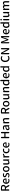

<svg xmlns="http://www.w3.org/2000/svg" viewBox="7974 -8812 850 16839"><g transform="rotate(-90 8399.5 -392.0)"><path d="M155 0Q97 0 97 -60V-677Q97 -737 157 -737H338Q604 -737 604 -523Q604 -440 562 -386Q523 -335 455 -314Q450 -312 452 -308L584 -80Q614 -28 564 0Q515 28 485 -24L338 -286Q332 -297 319 -297H218Q213 -297 213 -292V-60Q213 0 155 0ZM213 -395Q213 -390 218 -390H324Q489 -390 489 -523Q489 -588 448 -615.5Q407 -643 324 -643H218Q213 -643 213 -638Z M961 13Q846 13 771 -63Q693 -142 693 -275Q693 -403 771 -486Q843 -564 944 -564Q1051 -564 1111 -492Q1169 -423 1169 -304Q1169 -273 1166 -259Q1163 -245 1107 -245H811Q806 -245 806 -240Q813 -167 858.5 -122Q904 -77 976 -77Q1044 -77 1054 -84Q1104 -116 1127 -82Q1150 -47 1100 -14Q1060 13 961 13ZM806 -330Q805 -325 810 -325H1064Q1069 -325 1069 -330Q1069 -396 1037.5 -435Q1006 -474 946 -474Q892 -474 854 -436Q813 -395 806 -330Z M1446 13Q1391 13 1334 -9Q1281 -29 1259 -46.5Q1237 -64 1266 -100Q1294 -136 1341 -99Q1374 -74 1449 -74Q1497 -74 1521.5 -94.5Q1546 -115 1546 -147.5Q1546 -180 1510 -204Q1489 -218 1461 -229Q1432 -240 1428.5 -241.5Q1425 -243 1398 -253Q1354 -270 1320 -299Q1270 -341 1270 -403Q1270 -473 1323 -518.5Q1376 -564 1466 -564Q1562 -564 1598 -536Q1645 -498 1618 -463Q1591 -428 1543 -463Q1525 -476 1468 -476Q1424 -476 1401.5 -457Q1379 -438 1379 -408Q1379 -378 1411 -357Q1431 -344 1459 -333Q1487 -323 1490 -322Q1493 -321 1522 -310Q1571 -292 1603 -266Q1655 -223 1655 -152.5Q1655 -82 1602 -36Q1544 13 1446 13Z M1817 -62Q1738 -143 1738 -275Q1738 -407 1817 -488Q1890 -564 1997 -564Q2104 -564 2178 -488Q2256 -407 2256 -275Q2256 -143 2178 -62Q2104 13 1997 13Q1890 13 1817 -62ZM1895 -134Q1933 -81 1997.5 -81Q2062 -81 2100 -134Q2138 -187 2138 -275Q2138 -363 2100 -416Q2062 -469 1997.5 -469Q1933 -469 1895 -416Q1857 -363 1857 -275Q1857 -187 1895 -134Z M2553 13Q2384 13 2384 -204V-490Q2384 -550 2442 -550Q2499 -550 2499 -490V-218Q2499 -148 2520.5 -117Q2542 -86 2591 -86Q2629 -86 2658.5 -105Q2688 -124 2711 -153Q2723 -168 2723 -187V-490Q2723 -550 2781 -550Q2838 -550 2838 -490V-59Q2838 0 2791 3Q2745 5 2738 -54L2736 -76Q2735 -83 2733.5 -83Q2732 -83 2721 -71Q2649 13 2553 13Z M3069 0Q3011 0 3011 -60V-491Q3011 -550 3058 -552Q3105 -554 3110 -495L3113 -457Q3114 -451 3115.5 -451Q3117 -451 3123 -462Q3146 -504 3187.5 -534Q3229 -564 3273 -564Q3310 -564 3328 -555.5Q3346 -547 3327 -500Q3309 -454 3297.5 -457.5Q3286 -461 3259 -461Q3221 -461 3188 -435Q3150 -404 3135 -365Q3126 -343 3126 -319V-60Q3126 0 3069 0Z M3633 13Q3518 13 3446 -62Q3370 -141 3370 -274Q3370 -407 3452 -488Q3528 -564 3642 -564Q3731 -564 3760 -538Q3805 -499 3774 -464Q3743 -429 3720.5 -449Q3698 -469 3648 -469Q3578 -469 3533.5 -415.5Q3489 -362 3489 -275Q3489 -188 3532 -134.5Q3575 -81 3644 -81Q3705 -81 3714 -88Q3759 -127 3788 -93Q3817 -60 3773 -20Q3735 13 3633 13Z M4129 13Q4014 13 3939 -63Q3861 -142 3861 -275Q3861 -403 3939 -486Q4011 -564 4112 -564Q4219 -564 4279 -492Q4337 -423 4337 -304Q4337 -273 4334 -259Q4331 -245 4275 -245H3979Q3974 -245 3974 -240Q3981 -167 4026.5 -122Q4072 -77 4144 -77Q4212 -77 4222 -84Q4272 -116 4295 -82Q4318 -47 4268 -14Q4228 13 4129 13ZM3974 -330Q3973 -325 3978 -325H4232Q4237 -325 4237 -330Q4237 -396 4205.5 -435Q4174 -474 4114 -474Q4060 -474 4022 -436Q3981 -395 3974 -330Z M4758 0Q4700 0 4700 -60V-677Q4700 -737 4758 -737Q4816 -737 4816 -677V-441Q4816 -436 4821 -436H5126Q5131 -436 5131 -441V-677Q5131 -737 5189 -737Q5247 -737 5247 -677V-60Q5247 0 5189 0Q5131 0 5131 -60V-330Q5131 -335 5126 -335H4821Q4816 -335 4816 -330V-60Q4816 0 4758 0Z M5560 13Q5488 13 5443 -30.5Q5398 -74 5398 -146Q5398 -234 5476.5 -282.5Q5555 -331 5721 -349Q5727 -350 5727 -356Q5725 -470 5622 -470Q5551 -470 5516 -448Q5465 -416 5442 -453Q5418 -491 5469 -523Q5534 -564 5642 -564Q5743 -564 5793 -502Q5842 -443 5842 -331V-59Q5842 0 5795 3Q5749 7 5741 -51L5740 -56Q5739 -63 5737 -63Q5735 -63 5721 -51Q5647 13 5560 13ZM5595 -78Q5657 -78 5715 -131Q5727 -142 5727 -159V-272Q5727 -277 5722 -276Q5609 -263 5557 -232Q5509 -203 5509 -154Q5509 -115 5521.5 -105.5Q5534 -96 5545 -87Q5556 -78 5595 -78Z M6063 0Q6005 0 6005 -60V-491Q6005 -550 6052 -553Q6098 -555 6105 -497L6107 -481Q6108 -474 6109.5 -474Q6111 -474 6124 -486Q6155 -517 6167 -523Q6193 -537 6219 -551Q6241 -564 6293 -564Q6462 -564 6462 -346V-60Q6462 0 6405 0Q6347 0 6347 -60V-332Q6347 -403 6325 -434Q6303 -465 6254 -465Q6218 -465 6186 -446Q6159 -430 6132 -403Q6120 -390 6120 -372V-60Q6120 0 6063 0Z M6922 0Q6864 0 6864 -60V-677Q6864 -737 6924 -737H7105Q7371 -737 7371 -523Q7371 -440 7329 -386Q7290 -335 7222 -314Q7217 -312 7219 -308L7351 -80Q7381 -28 7331 0Q7282 28 7252 -24L7105 -286Q7099 -297 7086 -297H6985Q6980 -297 6980 -292V-60Q6980 0 6922 0ZM6980 -395Q6980 -390 6985 -390H7091Q7256 -390 7256 -523Q7256 -588 7215 -615.5Q7174 -643 7091 -643H6985Q6980 -643 6980 -638Z M7539 -62Q7460 -143 7460 -275Q7460 -407 7539 -488Q7612 -564 7719 -564Q7826 -564 7900 -488Q7978 -407 7978 -275Q7978 -143 7900 -62Q7826 13 7719 13Q7612 13 7539 -62ZM7617 -134Q7655 -81 7719.5 -81Q7784 -81 7822 -134Q7860 -187 7860 -275Q7860 -363 7822 -416Q7784 -469 7719.5 -469Q7655 -469 7617 -416Q7579 -363 7579 -275Q7579 -187 7617 -134Z M8275 13Q8106 13 8106 -204V-490Q8106 -550 8164 -550Q8221 -550 8221 -490V-218Q8221 -148 8242.5 -117Q8264 -86 8313 -86Q8351 -86 8380.5 -105Q8410 -124 8433 -153Q8445 -168 8445 -187V-490Q8445 -550 8503 -550Q8560 -550 8560 -490V-59Q8560 0 8513 3Q8467 5 8460 -54L8458 -76Q8457 -83 8455.5 -83Q8454 -83 8443 -71Q8371 13 8275 13Z M8791 0Q8733 0 8733 -60V-491Q8733 -550 8780 -553Q8826 -555 8833 -497L8835 -481Q8836 -474 8837.5 -474Q8839 -474 8852 -486Q8883 -517 8895 -523Q8921 -537 8947 -551Q8969 -564 9021 -564Q9190 -564 9190 -346V-60Q9190 0 9133 0Q9075 0 9075 -60V-332Q9075 -403 9053 -434Q9031 -465 8982 -465Q8946 -465 8914 -446Q8887 -430 8860 -403Q8848 -390 8848 -372V-60Q8848 0 8791 0Z M9547 13Q9442 13 9381 -63Q9320 -139 9320 -275Q9320 -404 9392 -486Q9460 -564 9556 -564Q9600 -564 9610 -559Q9637 -547 9664 -535Q9667 -534 9700 -505Q9704 -502 9704 -507L9701 -562Q9699 -593 9699 -624V-737Q9699 -797 9757 -797Q9814 -797 9814 -737V-59Q9814 0 9767 3Q9721 7 9713 -51L9712 -55Q9711 -62 9709 -62Q9707 -62 9695 -50Q9634 13 9547 13ZM9687 -135Q9699 -149 9699 -168V-401Q9699 -418 9687 -429Q9644 -468 9578 -468Q9519 -468 9480 -417Q9439 -363 9439 -276Q9439 -183 9474 -132.5Q9509 -82 9575 -82Q9641 -82 9687 -135Z M10216 13Q10101 13 10026 -63Q9948 -142 9948 -275Q9948 -403 10026 -486Q10098 -564 10199 -564Q10306 -564 10366 -492Q10424 -423 10424 -304Q10424 -273 10421 -259Q10418 -245 10362 -245H10066Q10061 -245 10061 -240Q10068 -167 10113.5 -122Q10159 -77 10231 -77Q10299 -77 10309 -84Q10359 -116 10382 -82Q10405 -47 10355 -14Q10315 13 10216 13ZM10061 -330Q10060 -325 10065 -325H10319Q10324 -325 10324 -330Q10324 -396 10292.5 -435Q10261 -474 10201 -474Q10147 -474 10109 -436Q10068 -395 10061 -330Z M10742 13Q10637 13 10576 -63Q10515 -139 10515 -275Q10515 -404 10587 -486Q10655 -564 10751 -564Q10795 -564 10805 -559Q10832 -547 10859 -535Q10862 -534 10895 -505Q10899 -502 10899 -507L10896 -562Q10894 -593 10894 -624V-737Q10894 -797 10952 -797Q11009 -797 11009 -737V-59Q11009 0 10962 3Q10916 7 10908 -51L10907 -55Q10906 -62 10904 -62Q10902 -62 10890 -50Q10829 13 10742 13ZM10882 -135Q10894 -149 10894 -168V-401Q10894 -418 10882 -429Q10839 -468 10773 -468Q10714 -468 10675 -417Q10634 -363 10634 -276Q10634 -183 10669 -132.5Q10704 -82 10770 -82Q10836 -82 10882 -135Z M11704 13Q11561 13 11471 -86Q11377 -190 11377 -366Q11377 -542 11473 -648Q11566 -750 11709 -750Q11773 -750 11831 -722Q11881 -698 11901.5 -675Q11922 -652 11887 -619Q11852 -586 11810 -629Q11791 -649 11711 -649Q11615 -649 11555.5 -573.5Q11496 -498 11496 -368.5Q11496 -239 11553 -163.5Q11610 -88 11708 -88Q11800 -88 11827 -117Q11867 -161 11902 -130Q11938 -98 11899 -53Q11841 13 11704 13Z M12118 0Q12063 0 12063 -60V-677Q12063 -737 12123 -737H12132Q12182 -737 12207 -693L12411 -331Q12426 -304 12440 -276L12498 -159Q12503 -148 12505.5 -148Q12508 -148 12508 -153L12504 -192Q12493 -328 12493 -393V-677Q12493 -737 12548 -737Q12603 -737 12603 -677V-60Q12603 0 12544 0H12534Q12484 0 12460 -44L12169 -577Q12163 -588 12160.5 -588Q12158 -588 12158 -583L12162 -540Q12173 -410 12173 -347V-60Q12173 0 12118 0Z M13074 0Q13022 0 13022 -60V-677Q13022 -737 13082 -737H13101Q13155 -737 13173 -687L13336 -226Q13339 -216 13341.5 -216Q13344 -216 13347 -226L13507 -686Q13525 -737 13579 -737H13599Q13659 -737 13659 -677V-60Q13659 0 13605 0Q13551 0 13551 -60V-364Q13551 -425 13562 -548Q13565 -578 13566 -587Q13566 -592 13564 -592Q13562 -592 13558 -582L13393 -121Q13375 -71 13339 -71Q13303 -71 13285 -121L13120 -582Q13116 -592 13114 -592Q13112 -592 13112 -587L13124 -395Q13126 -364 13126 -333V-60Q13126 0 13074 0Z M14071 13Q13956 13 13881 -63Q13803 -142 13803 -275Q13803 -403 13881 -486Q13953 -564 14054 -564Q14161 -564 14221 -492Q14279 -423 14279 -304Q14279 -273 14276 -259Q14273 -245 14217 -245H13921Q13916 -245 13916 -240Q13923 -167 13968.5 -122Q14014 -77 14086 -77Q14154 -77 14164 -84Q14214 -116 14237 -82Q14260 -47 14210 -14Q14170 13 14071 13ZM13916 -330Q13915 -325 13920 -325H14174Q14179 -325 14179 -330Q14179 -396 14147.5 -435Q14116 -474 14056 -474Q14002 -474 13964 -436Q13923 -395 13916 -330Z M14597 13Q14492 13 14431 -63Q14370 -139 14370 -275Q14370 -404 14442 -486Q14510 -564 14606 -564Q14650 -564 14660 -559Q14687 -547 14714 -535Q14717 -534 14750 -505Q14754 -502 14754 -507L14751 -562Q14749 -593 14749 -624V-737Q14749 -797 14807 -797Q14864 -797 14864 -737V-59Q14864 0 14817 3Q14771 7 14763 -51L14762 -55Q14761 -62 14759 -62Q14757 -62 14745 -50Q14684 13 14597 13ZM14737 -135Q14749 -149 14749 -168V-401Q14749 -418 14737 -429Q14694 -468 14628 -468Q14569 -468 14530 -417Q14489 -363 14489 -276Q14489 -183 14524 -132.5Q14559 -82 14625 -82Q14691 -82 14737 -135Z M15095 0Q15037 0 15037 -60V-490Q15037 -550 15095 -550Q15152 -550 15152 -490V-60Q15152 0 15095 0ZM15094 -653Q15062 -653 15042.5 -672Q15023 -691 15023 -722Q15023 -753 15042.5 -771.5Q15062 -790 15094 -790Q15126 -790 15146 -771.5Q15166 -753 15166 -722Q15166 -691 15146 -672Q15126 -653 15094 -653Z M15486 13Q15317 13 15317 -204V-490Q15317 -550 15375 -550Q15432 -550 15432 -490V-218Q15432 -148 15453.5 -117Q15475 -86 15524 -86Q15562 -86 15591.5 -105Q15621 -124 15644 -153Q15656 -168 15656 -187V-490Q15656 -550 15714 -550Q15771 -550 15771 -490V-59Q15771 0 15724 3Q15678 5 15671 -54L15669 -76Q15668 -83 15666.5 -83Q15665 -83 15654 -71Q15582 13 15486 13Z M16002 0Q15944 0 15944 -60V-491Q15944 -550 15991 -553Q16037 -555 16044 -497L16046 -480Q16047 -473 16048.5 -473Q16050 -473 16062 -485Q16136 -564 16220 -564Q16334 -564 16370 -468Q16372 -463 16375 -467Q16466 -564 16551 -564Q16720 -564 16720 -346V-60Q16720 0 16663 0Q16605 0 16605 -60V-332Q16605 -402 16582.5 -433.5Q16560 -465 16513 -465Q16458 -465 16401 -403Q16389 -390 16389 -372V-60Q16389 0 16332 0Q16274 0 16274 -60V-332Q16274 -403 16252 -434Q16230 -465 16182 -465Q16127 -465 16071 -404Q16059 -390 16059 -372V-60Q16059 0 16002 0Z"/></g></svg>

Font: Resource Han Rounded CN Medium
Style: Regular
Weight: 500
Designer: Cyano Hao (round all glyphs); Ryoko NISHIZUKA 西塚涼子 (kana, bopomofo & ideographs); Paul D. Hunt (Latin, Greek & Cyrillic)
Foundry: Cyano Hao
Version: 0.990